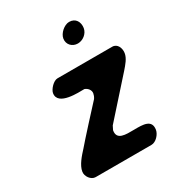

<svg xmlns="http://www.w3.org/2000/svg" viewBox="-176 -844 878 954"><g transform="rotate(-30 263.5 -367.0)"><path d="M49 -56C45 -31 67 0 93 0H413C440 0 466 -30 470 -54C487 -164 268 -55 284 -157L285 -160C286 -163 293 -177 295 -180C323 -211 452 -356 480 -387C499 -409 522 -434 526 -462C530 -488 518 -520 488 -520H174C151 -520 121 -487 118 -467C107 -398 234 -407 263 -407C279 -402 294 -385 291 -367C289 -357 287 -351 280 -340C254 -312 135 -182 111 -153C88 -128 54 -91 49 -56ZM298 -676C293 -644 317 -619 349 -619C378 -619 407 -641 412 -671C417 -704 401 -734 364 -734C336 -734 302 -704 298 -676Z"/></g></svg>

Font: Asimov Print
Style: Regular
Weight: 500
Designer: Google
Version: Version 2.000980: 2014